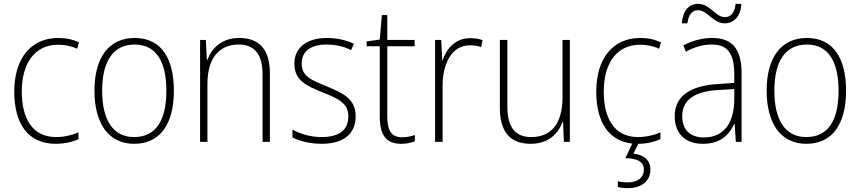

<svg xmlns="http://www.w3.org/2000/svg" viewBox="-20 -736 4463 996"><path d="M269 10C315 10 357 0 387 -14V-49C352 -34 312 -25 271 -25C146 -25 93 -124 93 -261C93 -413 164 -504 282 -504C314 -504 348 -498 380 -483L390 -516C359 -531 324 -539 282 -539C141 -539 54 -434 54 -260C54 -96 124 10 269 10Z M882 -265C882 -428 820 -539 679 -539C545 -539 470 -438 470 -266C470 -97 542 10 676 10C814 10 882 -97 882 -265ZM510 -266C510 -417 566 -505 679 -505C797 -505 843 -406 843 -265C843 -115 791 -25 676 -25C563 -25 510 -117 510 -266Z M1221 -539C1129 -539 1078 -485 1056 -426H1053L1048 -529H1018V0H1056V-300C1056 -438 1120 -505 1218 -505C1297 -505 1342 -458 1342 -351V0H1380V-356C1380 -482 1323 -539 1221 -539Z M1825 -133C1825 -227 1754 -254 1673 -289C1595 -321 1545 -340 1545 -407C1545 -471 1594 -505 1674 -505C1720 -505 1768 -494 1801 -476L1816 -509C1778 -527 1730 -539 1675 -539C1570 -539 1507 -487 1507 -407C1507 -317 1571 -290 1656 -256C1735 -224 1787 -201 1787 -133C1787 -65 1745 -25 1648 -25C1593 -25 1540 -40 1497 -64V-23C1531 -6 1584 10 1648 10C1765 10 1825 -44 1825 -133Z M2066 -24C2007 -24 1989 -62 1989 -135V-496H2131V-529H1989V-658H1961L1950 -531L1882 -521V-496H1950V-133C1950 -39 1980 10 2061 10C2091 10 2113 4 2132 -3V-36C2114 -29 2092 -24 2066 -24Z M2418 -538C2342 -538 2296 -483 2276 -424H2274L2269 -529H2237V0H2276V-288C2275 -406 2324 -501 2417 -501C2439 -501 2458 -498 2476 -492L2483 -528C2464 -535 2441 -538 2418 -538Z M2936 -529H2898V-232C2898 -91 2837 -25 2736 -25C2655 -25 2612 -73 2612 -182V-529H2573V-176C2573 -53 2626 10 2732 10C2827 10 2876 -44 2898 -103H2901L2905 0H2936Z M3354 144C3354 96 3322 67 3266 61L3291 10C3334 10 3376 0 3406 -14V-49C3371 -34 3331 -25 3290 -25C3165 -25 3112 -124 3112 -261C3112 -413 3183 -504 3301 -504C3333 -504 3367 -498 3399 -483L3409 -516C3378 -531 3343 -539 3301 -539C3160 -539 3073 -434 3073 -260C3073 -108 3134 -5 3260 9L3224 84C3286 86 3320 102 3320 144C3320 187 3286 210 3237 210C3217 210 3200 208 3185 204V234C3199 238 3217 240 3237 240C3308 240 3354 203 3354 144Z M3517 -615H3546C3552 -666 3575 -683 3601 -683C3650 -683 3678 -615 3739 -615C3787 -615 3822 -650 3826 -716H3796C3791 -666 3768 -647 3740 -647C3692 -647 3663 -716 3602 -716C3554 -716 3522 -682 3517 -615ZM3674 -539C3621 -539 3570 -524 3525 -501L3538 -468C3586 -494 3629 -505 3672 -505C3752 -505 3789 -462 3789 -349V-306L3703 -300C3561 -291 3480 -238 3480 -133C3480 -49 3529 10 3626 10C3718 10 3763 -37 3789 -94H3791L3797 0H3827V-355C3827 -484 3778 -539 3674 -539ZM3706 -269 3789 -274V-219C3788 -101 3738 -23 3631 -23C3560 -23 3519 -63 3519 -133C3519 -220 3586 -262 3706 -269Z M4369 -265C4369 -428 4307 -539 4166 -539C4032 -539 3957 -438 3957 -266C3957 -97 4029 10 4163 10C4301 10 4369 -97 4369 -265ZM3997 -266C3997 -417 4053 -505 4166 -505C4284 -505 4330 -406 4330 -265C4330 -115 4278 -25 4163 -25C4050 -25 3997 -117 3997 -266Z"/></svg>

Font: Noto Sans Lao SemiCondensed ExtraLight
Style: Regular
Weight: 200
Width: 4
Designer: Monotype Design Team
Foundry: Monotype Imaging Inc.
Version: Version 2.003